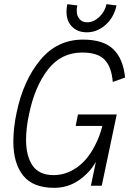

<svg xmlns="http://www.w3.org/2000/svg" viewBox="-20 -891 620 921"><path d="M354 -342H540L468 0H416L440 -115Q411 -63 358.5 -26.5Q306 10 240 10Q138 10 91 -49Q44 -108 44 -211Q44 -279 60 -352Q92 -505 173 -603Q254 -701 378 -701Q476 -701 523.5 -655Q571 -609 580 -519L521 -498Q515 -570 482 -604.5Q449 -639 374 -639Q273 -639 210 -557.5Q147 -476 120 -346Q105 -279 105 -220Q105 -142 136.5 -96.5Q168 -51 237 -51Q296 -51 348.5 -87.5Q401 -124 436 -194Q458 -235 471 -287H343ZM299 -835Q299 -854 303 -871L351 -865Q348 -852 348 -840Q348 -815 361.5 -799.5Q375 -784 398 -784Q429 -784 456 -809.5Q483 -835 491 -871L539 -865Q526 -806 485.5 -771Q445 -736 397 -736Q353 -736 326 -762.5Q299 -789 299 -835Z"/></svg>

Font: Decalotype Light Italic
Style: Regular
Weight: 300
Italic angle: -12°
Designer: Alfredo Marco Pradil
Foundry: Alfredo Marco Pradil
Version: Version 1.0